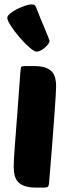

<svg xmlns="http://www.w3.org/2000/svg" viewBox="-20 -849 321 869"><path d="M144 0Q113 0 93.5 -6.5Q74 -13 62.5 -25Q51 -37 46.5 -54.5Q42 -72 42 -95Q42 -110 43.5 -137.5Q45 -165 49 -213.5Q53 -262 58.5 -336.5Q64 -411 72 -521Q74 -543 76.5 -546.5Q79 -550 93 -550H132Q163 -550 182.5 -544Q202 -538 213.5 -526Q225 -514 229.5 -497Q234 -480 234 -459Q234 -444 232 -414Q230 -384 226.5 -332.5Q223 -281 217 -204.5Q211 -128 202 -20Q201 -8 197 -4Q193 0 180 0ZM147 -615Q135 -615 113 -634.5Q91 -654 68.5 -680Q46 -706 29.5 -731.5Q13 -757 13 -768Q13 -777 25.5 -787.5Q38 -798 55.5 -807Q73 -816 92 -822.5Q111 -829 123 -829Q131 -829 135.5 -826.5Q140 -824 144 -814Q154 -788 164.5 -762.5Q175 -737 184 -716Q193 -695 198.5 -680.5Q204 -666 204 -663Q204 -657 197.5 -648.5Q191 -640 182 -632.5Q173 -625 163 -620Q153 -615 147 -615Z"/></svg>

Font: Poetsen One
Style: Regular
Weight: 400
Designer: Pablo Impallari, Rodrigo Fuenzalida
Foundry: Pablo Impallari, Rodrigo Fuenzalida
Version: Version 1.001; ttfautohint (v0.93) -l 8 -r 50 -G 200 -x 14 -